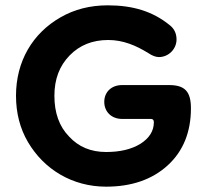

<svg xmlns="http://www.w3.org/2000/svg" viewBox="-20 -684 776 720"><path d="M378 16C474 16 551 -11 609 -64C667 -117 696 -189 696 -278C696 -341 673 -365 614 -365H438C398 -365 371 -339 371 -302C371 -265 398 -238 438 -238H546C553 -238 557 -234 557 -226C557 -193 540 -166 507 -145C473 -124 430 -114 378 -114C321 -114 275 -133 239 -172C202 -210 184 -261 184 -325C184 -387 203 -437 241 -476C279 -515 327 -534 386 -534C441 -534 489 -514 536 -485C551 -475 564 -470 576 -470C612 -470 642 -500 642 -536C642 -559 633 -577 616 -590C552 -642 477 -664 384 -664C318 -664 259 -649 207 -619C102 -559 40 -454 40 -325C40 -260 55 -202 85 -151C145 -49 251 16 378 16Z"/></svg>

Font: Dongle
Style: Bold
Weight: 700
Designer: Yanghee Ryu
Foundry: Yanghee Ryu
Version: Version 2.000